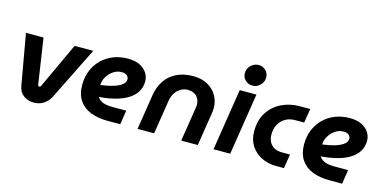

<svg xmlns="http://www.w3.org/2000/svg" viewBox="-72 -1132 3063 1533"><g transform="rotate(15 1459.0 -365.5)"><path d="M252 12Q205 12 169 -14Q133 -40 124 -90L50 -510H195L252 -131Q253 -127 255.5 -125Q258 -123 262 -123Q273 -123 276 -131L452 -510H606L391 -76Q371 -36 336 -12Q301 12 252 12Z M859 0Q781 0 720.5 -23.5Q660 -47 625.5 -97.5Q591 -148 591 -227Q591 -292 613.5 -346Q636 -400 676.5 -439.5Q717 -479 771.5 -500.5Q826 -522 890 -522Q951 -522 990.5 -502Q1030 -482 1050 -450Q1070 -418 1070 -382Q1070 -332 1046.5 -294.5Q1023 -257 981.5 -231Q940 -205 884 -189.5Q828 -174 763 -168Q756 -167 752 -167Q748 -167 744 -167Q759 -142 789.5 -129.5Q820 -117 869 -117H984L966 0ZM731 -262Q733 -262 735.5 -262Q738 -262 742 -263Q799 -271 835.5 -282.5Q872 -294 892.5 -307.5Q913 -321 921 -334.5Q929 -348 929 -360Q929 -378 914.5 -391.5Q900 -405 870 -405Q833 -405 801.5 -383.5Q770 -362 751 -329.5Q732 -297 731 -264Q731 -263 731 -263Q731 -263 731 -262Z M1109 0 1155 -293Q1166 -360 1200 -411.5Q1234 -463 1292 -492.5Q1350 -522 1432 -522Q1500 -522 1550 -494.5Q1600 -467 1627 -420Q1654 -373 1654 -316Q1654 -307 1653 -296Q1652 -285 1650 -274L1607 0H1470L1515 -285Q1516 -291 1516.5 -296.5Q1517 -302 1517 -307Q1517 -351 1490 -378Q1463 -405 1417 -405Q1386 -405 1359.5 -389.5Q1333 -374 1315 -347Q1297 -320 1291 -285L1246 0Z M1737 0 1817 -510H1955L1875 0ZM1904 -571Q1868 -571 1844.5 -595Q1821 -619 1821 -652Q1821 -677 1833.5 -697.5Q1846 -718 1867 -730.5Q1888 -743 1913 -743Q1948 -743 1971.5 -719.5Q1995 -696 1995 -661Q1995 -637 1983 -616.5Q1971 -596 1950.5 -583.5Q1930 -571 1904 -571Z M2251 0Q2187 0 2132.5 -27Q2078 -54 2045.5 -104Q2013 -154 2013 -222Q2013 -316 2054.5 -380Q2096 -444 2164.5 -477Q2233 -510 2314 -510H2400L2381 -393H2305Q2260 -393 2225.5 -372.5Q2191 -352 2172 -316.5Q2153 -281 2153 -236Q2153 -195 2169 -168.5Q2185 -142 2211 -129.5Q2237 -117 2266 -117H2338L2319 0Z M2693 0Q2615 0 2554.5 -23.5Q2494 -47 2459.5 -97.5Q2425 -148 2425 -227Q2425 -292 2447.5 -346Q2470 -400 2510.5 -439.5Q2551 -479 2605.5 -500.5Q2660 -522 2724 -522Q2785 -522 2824.5 -502Q2864 -482 2884 -450Q2904 -418 2904 -382Q2904 -332 2880.5 -294.5Q2857 -257 2815.5 -231Q2774 -205 2718 -189.5Q2662 -174 2597 -168Q2590 -167 2586 -167Q2582 -167 2578 -167Q2593 -142 2623.5 -129.5Q2654 -117 2703 -117H2818L2800 0ZM2565 -262Q2567 -262 2569.5 -262Q2572 -262 2576 -263Q2633 -271 2669.5 -282.5Q2706 -294 2726.5 -307.5Q2747 -321 2755 -334.5Q2763 -348 2763 -360Q2763 -378 2748.5 -391.5Q2734 -405 2704 -405Q2667 -405 2635.5 -383.5Q2604 -362 2585 -329.5Q2566 -297 2565 -264Q2565 -263 2565 -263Q2565 -263 2565 -262Z"/></g></svg>

Font: MuseoModerno Thin SemiBold
Style: Italic
Weight: 600
Italic angle: -9°
Version: Version 1.003